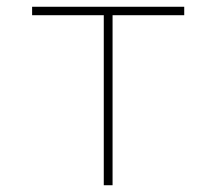

<svg xmlns="http://www.w3.org/2000/svg" viewBox="-20 -548 640 568"><path d="M287 0V-503H75V-528H525V-503H313V0Z"/></svg>

Font: Noto Sans Mono Thin
Style: Regular
Weight: 100
Designer: Monotype Design Team
Foundry: Monotype Imaging Inc.
Version: Version 2.014